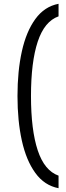

<svg xmlns="http://www.w3.org/2000/svg" viewBox="-20 -770 346 1010"><path d="M72 -265Q72 -396 95 -500Q118 -604 166 -670Q214 -736 288 -750V-684Q214 -658 178.5 -551Q143 -444 143 -265Q143 -86 178.5 21Q214 128 288 154V220Q214 206 166 140Q118 74 95 -30Q72 -134 72 -265Z"/></svg>

Font: Georama
Style: Regular
Weight: 400
Designer: Jean-Baptiste Levee
Foundry: Production Type
Version: Version 1.000